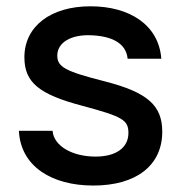

<svg xmlns="http://www.w3.org/2000/svg" viewBox="-20 -575 576 610"><path d="M276.5 14.5C413 14.5 495.5 -49.5 495.5 -156.5C495.5 -240 449 -281.5 313 -316.5C186.5 -348.5 162 -362.5 162 -398.5C162 -439.5 205 -465.5 268.5 -463C334.5 -460.5 380.5 -438.5 385.5 -388.5H492.5C484.5 -496 391.5 -555 267.5 -555C140.5 -555 57.5 -491 57.5 -393C57.5 -313.5 103.5 -275 243 -238.5C370 -204.5 388 -193.5 388 -152.5C388 -105.5 348.5 -77.5 283.5 -77.5C211.5 -77.5 151 -110 147 -159.5H40C45.5 -46 145 14.5 276.5 14.5Z"/></svg>

Font: Eudonet SemiBold
Style: Regular
Weight: 600
Designer: Mikhail Sharanda
Foundry: Mikhail Sharanda
Version: Version 4.503;Glyphs 3.1.2 (3151)